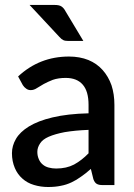

<svg xmlns="http://www.w3.org/2000/svg" viewBox="-20 -748 542 776"><path d="M337.9 -128.4V-223.1Q284.7 -221.2 241.2 -213.9Q202.6 -206.5 176.8 -195.3Q152.3 -184.6 142.1 -168.5Q130.9 -151.9 130.9 -134.3Q130.9 -117.7 137.2 -104Q142.6 -91.3 152.8 -83Q163.1 -74.2 176.8 -70.8Q190.9 -66.9 207 -66.9Q248.5 -66.9 279.3 -83Q310.5 -100.1 337.9 -128.4ZM72.3 -403.8 53.2 -439Q139.6 -519.5 258.8 -519.5Q302.2 -519.5 337.4 -505.4Q371.6 -491.2 395 -464.8Q418 -439 430.7 -403.3Q442.4 -367.2 442.4 -324.2V0H394.5Q378.9 0 371.1 -4.9Q362.8 -9.3 357.4 -23.9L347.2 -65.4Q326.7 -46.9 308.6 -34.7Q288.6 -20 269.5 -11.2Q248 -1 226.1 2.9Q203.6 7.8 174.3 7.8Q144.5 7.8 117.2 -0.5Q90.3 -8.3 70.3 -26.4Q50.8 -43.5 40 -68.8Q28.3 -96.2 28.3 -128.9Q28.3 -158.7 44.4 -186.5Q60.5 -214.4 96.7 -236.8Q134.3 -259.8 191.9 -273.4Q253.4 -288.1 337.9 -290V-324.2Q337.9 -378.9 314.5 -405.8Q291 -433.1 245.6 -433.1Q215.8 -433.1 193.4 -425.3Q174.8 -418 157.2 -408.7Q147.5 -403.3 129.4 -392.1Q117.2 -383.8 104 -383.8Q93.3 -383.8 85.4 -390.1Q78.1 -395 72.3 -403.8ZM99.6 -728H200.7Q219.2 -728 228 -722.2Q237.8 -715.8 244.1 -703.6L316.9 -582.5H255.9Q242.7 -582.5 235.8 -585.9Q229 -588.9 220.2 -598.6Z"/></svg>

Font: Lato-SemiBold
Style: Regular
Weight: 500
Designer: Lukasz Dziedzic with Adam Twardoch and Botio Nikoltchev
Foundry: tyPoland Lukasz Dziedzic
Version: ""